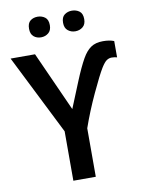

<svg xmlns="http://www.w3.org/2000/svg" viewBox="-98 -979 771 1045"><g transform="rotate(-10 287.5 -456.5)"><path d="M283 -385 135 -714H0L221 -273V0H345V-268Q376 -357 419 -449.5Q462 -542 484 -578Q502 -607 515 -615.5Q528 -624 542 -624Q558 -624 572 -620V-710Q548 -720 511 -720Q470 -720 444 -702Q418 -684 397 -647Q372 -603 342 -529.5Q312 -456 283 -385ZM315 -856Q315 -827 332.5 -813Q350 -799 373 -799Q397 -799 414.5 -813Q432 -827 432 -856Q432 -887 414.5 -900Q397 -913 373 -913Q350 -913 332.5 -900Q315 -887 315 -856ZM127 -856Q127 -827 143.5 -813Q160 -799 184 -799Q207 -799 224.5 -813Q242 -827 242 -856Q242 -887 224.5 -900Q207 -913 184 -913Q160 -913 143.5 -900Q127 -887 127 -856Z"/></g></svg>

Font: Noto Sans Display Medium
Style: Regular
Weight: 500
Designer: Monotype Design Team
Foundry: Monotype Imaging Inc.
Version: Version 1.900